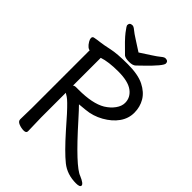

<svg xmlns="http://www.w3.org/2000/svg" viewBox="-259 -1024 1165 1165"><g transform="rotate(45 323.0 -441.5)"><path d="M319 -811Q351 -832 384.5 -853.5Q418 -875 434 -888.5Q450 -902 460 -902Q484 -902 484 -881Q484 -860 396 -775Q376 -756 363 -743Q350 -730 318.5 -730Q287 -730 274 -740Q204 -807 178.5 -840Q153 -873 153 -880Q153 -902 177 -902Q187 -902 203 -888.5Q219 -875 253 -853.5Q287 -832 319 -811ZM98 -17 100 -116V-610H105Q82 -610 61 -645Q53 -658 53 -670Q53 -682 66 -684Q86 -688 112 -691Q138 -694 185.5 -704.5Q233 -715 322.5 -715Q412 -715 462.5 -689.5Q513 -664 536.5 -624Q560 -584 560 -534.5Q560 -485 530.5 -443.5Q501 -402 448.5 -372.5Q396 -343 338 -338L286 -333Q307 -312 350 -264Q540 -51 599 -31Q646 -11 646 4Q646 19 612 19Q536 19 483 -23.5Q430 -66 343 -164L275 -241Q221 -300 201 -313Q181 -326 180 -326V-115L183 1Q183 17 161.5 17Q140 17 119 8.5Q98 0 98 -17ZM180 -387Q185 -394 201 -394H221Q341 -394 403 -431Q437 -452 457.5 -480.5Q478 -509 478 -537Q478 -584 438 -613.5Q398 -643 314 -643Q230 -643 180 -626Z"/></g></svg>

Font: LXGW WenKai Lite
Style: Bold
Weight: 700
Designer: LXGW / Fontworks Inc.
Foundry: LXGW / Fontworks Inc.
Version: Version 1.330;April 28, 2024